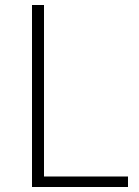

<svg xmlns="http://www.w3.org/2000/svg" viewBox="-20 -748 555 768"><path d="M108 -728H156V-42H492V0H108Z"/></svg>

Font: Merged Yaku Han JP ExtraLight
Style: Regular
Weight: 250
Designer: Ryoko NISHIZUKA 西塚涼子 (kana, bopomofo & ideographs); Paul D. Hunt (Latin, Greek & Cyrillic); Sandoll Communications 산돌커뮤니
Foundry: Adobe
Version: Version 2.004